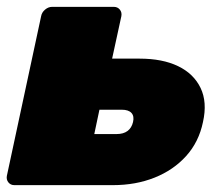

<svg xmlns="http://www.w3.org/2000/svg" viewBox="-25 -540 653 560"><path d="M17 0Q6 0 -0.5 -8Q-7 -16 -5 -27L95 -493Q97 -504 106.5 -512Q116 -520 127 -520H307Q318 -520 324.5 -512Q331 -504 329 -493L302 -369H382Q449 -369 494.5 -347Q540 -325 560 -283.5Q580 -242 567 -184Q555 -126 518 -85Q481 -44 426 -22Q371 0 304 0ZM250 -149H315Q335 -149 347 -158Q359 -167 363 -184Q367 -201 358.5 -210.5Q350 -220 330 -220H265Z"/></svg>

Font: Rubik Black
Style: Italic
Weight: 900
Italic angle: -12°
Designer: Hubert and Fischer
Foundry: Hubert and Fischer
Version: Version 2.300;gftools[0.9.30]